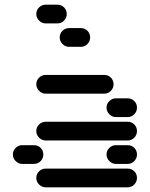

<svg xmlns="http://www.w3.org/2000/svg" viewBox="-20 -810 640 820"><path d="M135 -50Q135 -34 147 -22Q159 -10 175 -10H525Q542 -10 553.5 -22Q565 -34 565 -50Q565 -67 553.5 -78.5Q542 -90 525 -90H175Q159 -90 147 -78.5Q135 -67 135 -50ZM435 -150Q435 -134 447 -122Q459 -110 475 -110H525Q542 -110 553.5 -122Q565 -134 565 -150Q565 -167 553.5 -178.5Q542 -190 525 -190H475Q459 -190 447 -178.5Q435 -167 435 -150ZM35 -150Q35 -134 47 -122Q59 -110 75 -110H125Q142 -110 153.5 -122Q165 -134 165 -150Q165 -167 153.5 -178.5Q142 -190 125 -190H75Q59 -190 47 -178.5Q35 -167 35 -150ZM135 -250Q135 -234 147 -222Q159 -210 175 -210H525Q542 -210 553.5 -222Q565 -234 565 -250Q565 -267 553.5 -278.5Q542 -290 525 -290H175Q159 -290 147 -278.5Q135 -267 135 -250ZM435 -350Q435 -334 447 -322Q459 -310 475 -310H525Q542 -310 553.5 -322Q565 -334 565 -350Q565 -367 553.5 -378.5Q542 -390 525 -390H475Q459 -390 447 -378.5Q435 -367 435 -350ZM135 -450Q135 -434 147 -422Q159 -410 175 -410H425Q442 -410 453.5 -422Q465 -434 465 -450Q465 -467 453.5 -478.5Q442 -490 425 -490H175Q159 -490 147 -478.5Q135 -467 135 -450ZM235 -650Q235 -634 247 -622Q259 -610 275 -610H325Q342 -610 353.5 -622Q365 -634 365 -650Q365 -667 353.5 -678.5Q342 -690 325 -690H275Q259 -690 247 -678.5Q235 -667 235 -650ZM135 -750Q135 -734 147 -722Q159 -710 175 -710H225Q242 -710 253.5 -722Q265 -734 265 -750Q265 -767 253.5 -778.5Q242 -790 225 -790H175Q159 -790 147 -778.5Q135 -767 135 -750Z"/></svg>

Font: Matrix Sans Raster
Style: Regular
Weight: 400
Designer: Brad Neil
Version: Version 1.100